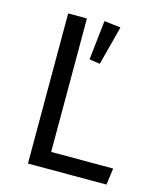

<svg xmlns="http://www.w3.org/2000/svg" viewBox="-106 -773 706 850"><g transform="rotate(15 246.5 -348.5)"><path d="M295.9 -508.8 342.8 -688 267.1 -696.8 247.1 -516.1ZM189 -688V-76.2H473.1L462.9 0H103V-688Z"/></g></svg>

Font: Fira Sans Book
Style: Regular
Weight: 350
Designer: Carrois Corporate & Edenspiekermann AG
Foundry: Carrois Corporate GbR & Edenspiekermann AG
Version: Version 4.203;PS 004.203;hotconv 1.0.88;makeotf.lib2.5.64775